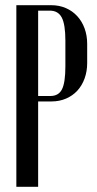

<svg xmlns="http://www.w3.org/2000/svg" viewBox="-20 -720 374 740"><path d="M177 -700Q208 -700 233.5 -689Q259 -678 277.5 -658Q296 -638 306 -610.5Q316 -583 316 -551V-477Q316 -445 306 -417.5Q296 -390 278 -370.5Q260 -351 234.5 -340Q209 -329 178 -329H127V0H43V-700ZM232 -563Q232 -626 218 -652.5Q204 -679 172 -679H127V-350H174Q206 -350 219 -376Q232 -402 232 -465Z"/></svg>

Font: Moniqa SemBd Narrow Heading
Style: Regular
Weight: 600
Width: 4
Designer: Rajesh Rajput
Foundry: Rajesh Rajput
Version: Version 1.000